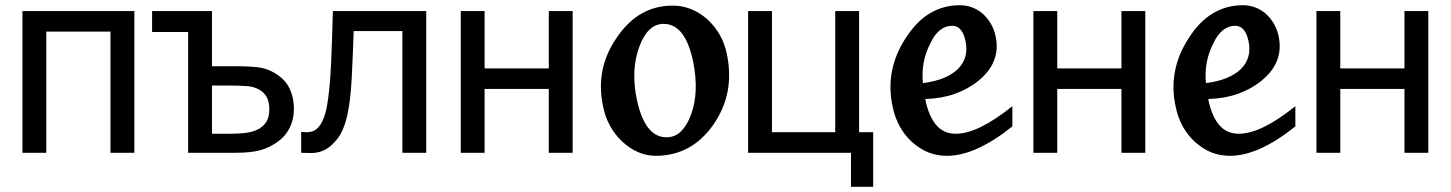

<svg xmlns="http://www.w3.org/2000/svg" viewBox="-20 -588 5583 739"><path d="M497.1 0H405.3V-466.3H158.2V0H66.4V-545.4H497.1Z M1111.3 -168.9Q1111.3 -129.4 1095.5 -97.2Q1079.6 -64.9 1052.2 -44.9Q1020 -20.5 983.4 -10.3Q946.8 0 889.2 0H704.1V-464.8H565.4V-545.4H795.9V-333H891.6Q953.1 -333 987.1 -326.7Q1021 -320.3 1054.7 -295.4Q1083 -274.4 1097.2 -241.7Q1111.3 -209 1111.3 -168.9ZM1016.6 -167.5Q1016.6 -192.4 1008.1 -211.2Q999.5 -230 980 -241.7Q959.5 -253.9 933.3 -256.3Q907.2 -258.8 858.4 -258.8H795.9V-73.2H856.4Q905.3 -73.2 932.1 -77.4Q959 -81.5 978.5 -93.3Q998.5 -106 1007.6 -123.3Q1016.6 -140.6 1016.6 -167.5Z M1620.6 0H1528.8V-468.3H1341.3Q1339.8 -427.7 1338.4 -390.4Q1336.9 -353 1335.4 -322.8Q1332.5 -246.1 1325.4 -194.3Q1318.4 -142.6 1307.6 -111.3Q1296.9 -79.1 1283.9 -61Q1271 -43 1254.9 -28.3Q1238.3 -13.7 1219.2 -6.3Q1200.2 1 1176.3 1Q1168.5 1 1156.2 0.5Q1144 0 1139.2 0V-80.1H1144Q1147.5 -80.1 1151.1 -79.6Q1154.8 -79.1 1159.7 -79.1Q1171.4 -79.1 1182.6 -82.5Q1193.8 -85.9 1202.6 -95.2Q1227.1 -119.1 1238.3 -179Q1249.5 -238.8 1254.4 -346.2Q1256.3 -386.2 1258.1 -440.9Q1259.8 -495.6 1261.2 -545.4H1620.6Z M2184.1 0H2092.3V-245.6H1845.2V0H1753.4V-545.4H1845.2V-324.7H2092.3V-545.4H2184.1Z M2503.9 11.7Q2434.6 11.7 2375 -43Q2317.9 -97.2 2301.8 -175.8Q2269.5 -321.8 2354 -443.4Q2396.5 -505.9 2450 -536.1Q2503.4 -566.4 2568.8 -566.4Q2642.6 -566.4 2702.6 -513.7Q2760.7 -460 2777.3 -381.8Q2793.5 -304.7 2780.8 -237.3Q2768.1 -169.9 2726.6 -109.4Q2683.6 -47.9 2627.9 -18.1Q2572.3 11.7 2503.9 11.7ZM2544.9 -59.6Q2577.1 -59.6 2599.9 -81.1Q2622.6 -102.5 2638.7 -144Q2655.8 -189.5 2657.7 -240.5Q2659.7 -291.5 2647.9 -350.6Q2632.3 -424.8 2604 -460.4Q2575.7 -496.1 2534.2 -496.1Q2473.1 -496.1 2440.9 -408.7Q2423.8 -362.8 2421.6 -311.3Q2419.4 -259.8 2431.6 -202.6Q2462.9 -59.6 2544.9 -59.6Z M3340.8 130.9H3255.4V0H2859.4V-545.4H2951.2V-79.1H3194.8V-545.4H3286.6V-79.1H3340.8Z M3876.5 -101.6Q3806.6 -45.4 3743.4 -16.8Q3680.2 11.7 3624.5 11.7Q3586.4 11.7 3553.7 -1.2Q3521 -14.2 3490.2 -41.5Q3433.6 -93.3 3416 -175.8Q3384.8 -317.4 3466.3 -441.9Q3507.3 -505.9 3559.3 -536.9Q3611.3 -567.9 3674.8 -567.9Q3699.7 -567.9 3722.2 -559.3Q3744.6 -550.8 3762.5 -535.2Q3780.3 -519.5 3793.2 -497.6Q3806.2 -475.6 3812 -448.7Q3822.8 -398.4 3806.2 -355.5Q3789.6 -312.5 3746.1 -277.3Q3706.5 -245.1 3655 -226.8Q3603.5 -208.5 3541.5 -207L3542.5 -199.7Q3556.6 -136.7 3585 -105Q3613.3 -73.2 3658.7 -73.2Q3701.7 -73.2 3755.9 -99.6Q3810.1 -126 3876.5 -179.2ZM3559.6 -418.5Q3542.5 -385.3 3535.4 -347.9Q3528.3 -310.5 3532.2 -268.1Q3578.1 -273.9 3612.1 -287.8Q3646 -301.8 3667 -322.5Q3688 -343.3 3695.6 -370.4Q3703.1 -397.5 3696.3 -429.7Q3683.6 -488.8 3645 -488.8Q3618.7 -488.8 3597.2 -471.4Q3575.7 -454.1 3559.6 -418.5Z M4388.2 0H4296.4V-245.6H4049.3V0H3957.5V-545.4H4049.3V-324.7H4296.4V-545.4H4388.2Z M4965.8 -101.6Q4896 -45.4 4832.8 -16.8Q4769.5 11.7 4713.9 11.7Q4675.8 11.7 4643.1 -1.2Q4610.4 -14.2 4579.6 -41.5Q4522.9 -93.3 4505.4 -175.8Q4474.1 -317.4 4555.7 -441.9Q4596.7 -505.9 4648.7 -536.9Q4700.7 -567.9 4764.2 -567.9Q4789.1 -567.9 4811.5 -559.3Q4834 -550.8 4851.8 -535.2Q4869.6 -519.5 4882.6 -497.6Q4895.5 -475.6 4901.4 -448.7Q4912.1 -398.4 4895.5 -355.5Q4878.9 -312.5 4835.4 -277.3Q4795.9 -245.1 4744.4 -226.8Q4692.9 -208.5 4630.9 -207L4631.8 -199.7Q4646 -136.7 4674.3 -105Q4702.6 -73.2 4748 -73.2Q4791 -73.2 4845.2 -99.6Q4899.4 -126 4965.8 -179.2ZM4648.9 -418.5Q4631.8 -385.3 4624.8 -347.9Q4617.7 -310.5 4621.6 -268.1Q4667.5 -273.9 4701.4 -287.8Q4735.4 -301.8 4756.3 -322.5Q4777.3 -343.3 4784.9 -370.4Q4792.5 -397.5 4785.6 -429.7Q4772.9 -488.8 4734.4 -488.8Q4708 -488.8 4686.5 -471.4Q4665 -454.1 4648.9 -418.5Z M5477.5 0H5385.7V-245.6H5138.7V0H5046.9V-545.4H5138.7V-324.7H5385.7V-545.4H5477.5Z"/></svg>

Font: IranNastaliq
Style: Regular
Weight: 400
Designer: Hossein Zahedi
Version: Version 1.5